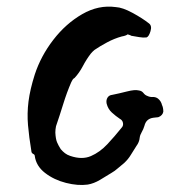

<svg xmlns="http://www.w3.org/2000/svg" viewBox="-20 -537 565 569"><path d="M464 -206Q462 -195 450 -190Q446 -189 442.5 -189Q439 -189 434 -188Q413 -185 408 -164Q405 -154 400 -145.5Q395 -137 394 -129Q393 -116 384 -104Q376 -92 368 -78.5Q360 -65 348 -54Q339 -47 329.5 -38.5Q320 -30 311 -25Q295 -15 276.5 -4Q258 7 240 10Q211 14 175.5 5Q140 -4 113.5 -24.5Q87 -45 83 -75Q83 -79 78 -81Q73 -84 73 -89Q66 -131 63 -166Q60 -201 64.5 -236.5Q69 -272 83 -316Q101 -371 138 -419Q175 -467 223.5 -495Q272 -523 323 -516Q343 -515 372.5 -499Q402 -483 421 -468Q431 -461 426 -444.5Q421 -428 414 -426Q404 -425 392.5 -427Q381 -429 369 -431Q366 -433 363.5 -433.5Q361 -434 359 -435H358Q353 -431 341 -429Q319 -423 297.5 -411.5Q276 -400 260 -389Q255 -385 249 -378Q236 -361 225.5 -341Q215 -321 201 -306Q197 -304 195 -300.5Q193 -297 191 -293Q178 -263 167.5 -229Q157 -195 146 -163Q145 -158 144.5 -153.5Q144 -149 144 -144Q145 -125 149 -115.5Q153 -106 160 -95Q166 -88 172.5 -83Q179 -78 188 -75Q223 -63 249.5 -74.5Q276 -86 298 -109.5Q320 -133 340 -158Q346 -164 344.5 -172.5Q343 -181 335 -185Q323 -193 311.5 -203.5Q300 -214 296 -230Q294 -240 298.5 -247.5Q303 -255 313 -256Q333 -260 356.5 -266Q380 -272 391 -269Q400 -268 405 -261.5Q410 -255 416 -253Q424 -249 432.5 -249.5Q441 -250 448 -245Q453 -241 456 -236Q459 -231 460 -226Q464 -218 464 -206Z"/></svg>

Font: Slackside One
Style: Regular
Weight: 400
Version: Version 1.000